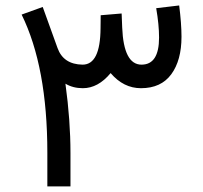

<svg xmlns="http://www.w3.org/2000/svg" viewBox="-20 -669 729 689"><path d="M149.9 -121.1Q149.9 -428.7 57.6 -616.7L133.3 -644Q142.1 -619.1 159.9 -570.3Q177.7 -521.5 186.5 -496.6Q207.5 -438 276.4 -437Q339.8 -437 340.8 -566.9Q340.8 -574.7 341.1 -590.6Q341.3 -606.4 341.3 -614.3L416.5 -620.6Q417 -612.3 417.5 -595.5Q418 -578.6 418.5 -570.3Q423.8 -437 487.8 -437Q550.8 -437 550.8 -534.2Q550.8 -580.6 540.5 -639.6L623 -649.4Q631.3 -584 631.3 -537.1Q631.3 -452.6 594.7 -402.6Q558.1 -352.5 485.8 -352.5Q423.3 -352.5 377 -406.7Q332 -352.5 277.3 -352.5Q241.7 -352.5 214.8 -368.7Q232.9 -237.3 232.9 -119.6V0H149.9Z"/></svg>

Font: Vazir FD-WOL
Style: FD-WOL
Weight: 400
Foundry: Based on Dejavu fonts, by Saber Rastikerdar
Version: Version 26.0.0